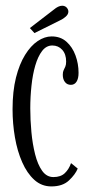

<svg xmlns="http://www.w3.org/2000/svg" viewBox="-20 -658 328 688"><path d="M164 10Q129 10 103 -13.5Q77 -37 59.5 -76.8Q42 -116.5 33.5 -165.8Q25 -215 25 -266.5Q25 -331 37.2 -379.8Q49.5 -428.5 69.8 -461.2Q90 -494 115 -510.8Q140 -527.5 165 -527.5Q197 -527.5 218.2 -508.5Q239.5 -489.5 250.5 -459.5Q261.5 -429.5 261.5 -397Q261.5 -376.5 254.2 -365.2Q247 -354 234 -354Q220.5 -354 212.8 -364Q205 -374 205 -390Q205 -400.5 208 -406.5Q211 -412.5 214 -419.2Q217 -426 217 -437.5Q217 -464 203 -479.5Q189 -495 167.5 -495Q146 -495 131 -475.5Q116 -456 106.5 -423.5Q97 -391 92.8 -350.8Q88.5 -310.5 88.5 -269.5Q88.5 -228.5 92.5 -185.2Q96.5 -142 105.8 -105.2Q115 -68.5 131 -46Q147 -23.5 171.5 -23.5Q197.5 -23.5 212.2 -37.5Q227 -51.5 234.5 -73.5L258.5 -54Q250 -33 227.2 -11.5Q204.5 10 164 10ZM103.5 -539.5 87 -557.5 173.5 -624Q180.5 -630 188.2 -633.8Q196 -637.5 203 -637.5Q209.5 -637.5 214.5 -634.5Q219.5 -631.5 222.5 -626Q225 -621.5 225 -616.5Q225 -607 216 -598.8Q207 -590.5 195 -585Z"/></svg>

Font: Imbue Light
Style: Regular
Weight: 300
Designer: Tyler Finck
Foundry: Etcetera Type Company
Version: Version 1.102